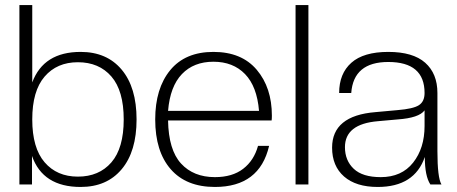

<svg xmlns="http://www.w3.org/2000/svg" viewBox="-20 -732 1813 762"><path d="M300 10Q150 10 107 -113V0H57V-712H108V-405Q153 -526 300 -526Q404 -526 463 -455.5Q522 -385 522 -258Q522 -131 463 -60.5Q404 10 300 10ZM289 -31Q373 -31 422 -87.5Q471 -144 471 -258Q471 -372 422 -428.5Q373 -485 289 -485Q206 -485 157 -428Q108 -371 108 -258Q108 -145 157 -88Q206 -31 289 -31Z M833 10Q719 10 657.5 -60.5Q596 -131 596 -258Q596 -381 655.5 -453.5Q715 -526 827 -526Q939 -526 999 -455Q1059 -384 1059 -273Q1059 -261 1058 -254H647Q649 -137 698.5 -83Q748 -29 833 -29Q902 -29 945 -62Q988 -95 1004 -153H1048Q1010 10 833 10ZM647 -292H1008Q1000 -389 952.5 -438Q905 -487 827 -487Q749 -487 702 -438Q655 -389 647 -292Z M1204 0H1153V-712H1204Z M1479 10Q1393 10 1345.5 -31.5Q1298 -73 1298 -146Q1298 -273 1470 -287L1558 -295Q1620 -300 1642.5 -314.5Q1665 -329 1665 -363Q1665 -486 1521 -486Q1383 -486 1374 -363H1326Q1326 -440 1374.5 -483Q1423 -526 1521 -526Q1619 -526 1667.5 -483Q1716 -440 1716 -363V-132Q1716 -27 1732 0H1688Q1666 -33 1666 -109Q1625 10 1479 10ZM1491 -29Q1574 -29 1619.5 -86.5Q1665 -144 1665 -232V-294Q1643 -264 1558 -258L1480 -251Q1349 -240 1349 -148Q1349 -95 1384 -62Q1419 -29 1491 -29Z"/></svg>

Font: Creato Display Light
Style: Regular
Weight: 300
Version: Version 1.000